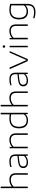

<svg xmlns="http://www.w3.org/2000/svg" viewBox="2305 -3153 1078 5728"><g transform="rotate(-90 2844.0 -289.0)"><path d="M95.5 0V-808H141V-476.5H144.5Q185 -512 237 -530.2Q289 -548.5 347 -548.5Q434 -548.5 487.8 -503.2Q541.5 -458 541.5 -351V0H496V-349.5Q496 -437 453.5 -471.2Q411 -505.5 341 -505.5Q289 -505.5 235.5 -485.5Q182 -465.5 141 -421.5V0Z M868 8Q784.5 8 739 -30.2Q693.5 -68.5 693.5 -135.5Q693.5 -202 740 -239.2Q786.5 -276.5 893 -289L1056.5 -308V-364.5Q1056.5 -422 1037.2 -453Q1018 -484 981 -496Q944 -508 891 -508Q856 -508 813 -502Q770 -496 726 -480.5V-521.5Q762 -535 806.5 -541.8Q851 -548.5 892.5 -548.5Q959 -548.5 1005.8 -531.8Q1052.5 -515 1077 -474.8Q1101.5 -434.5 1101.5 -364.5V0H1062L1058.5 -65.5H1054Q1023.5 -33 973.5 -12.5Q923.5 8 868 8ZM741.5 -138Q741.5 -88.5 773 -60Q804.5 -31.5 872 -31.5Q923.5 -31.5 971 -51.5Q1018.5 -71.5 1056.5 -111.5V-270.5L893.5 -251Q810.5 -241 776 -213.8Q741.5 -186.5 741.5 -138Z M1284 0V-540.5H1323.5L1327 -474.5H1331.5Q1373 -511 1425.2 -529.8Q1477.5 -548.5 1533.5 -548.5Q1622 -548.5 1676 -502.2Q1730 -456 1730 -347.5V0H1684.5V-347.5Q1684.5 -435 1643 -470.8Q1601.5 -506.5 1529.5 -506.5Q1481.5 -506.5 1426.8 -487.5Q1372 -468.5 1329.5 -422.5V0Z M2117 9Q2048 9 1994.2 -19Q1940.5 -47 1909.8 -106.2Q1879 -165.5 1879 -259Q1879 -548.5 2171 -548.5Q2205.5 -548.5 2238.2 -545Q2271 -541.5 2297.5 -536.5V-808H2343V0H2303.5L2300 -65.5H2295.5Q2264 -30.5 2218 -10.8Q2172 9 2117 9ZM2122.5 -32.5Q2170.5 -32.5 2216.5 -51.8Q2262.5 -71 2297.5 -118V-492.5Q2241.5 -508 2170 -508Q2047 -508 1986.8 -448.8Q1926.5 -389.5 1926.5 -264Q1926.5 -179.5 1950.8 -128.8Q1975 -78 2019.2 -55.2Q2063.5 -32.5 2122.5 -32.5Z M2534 0V-808H2579.5V-476.5H2583Q2623.5 -512 2675.5 -530.2Q2727.5 -548.5 2785.5 -548.5Q2872.5 -548.5 2926.2 -503.2Q2980 -458 2980 -351V0H2934.5V-349.5Q2934.5 -437 2892 -471.2Q2849.5 -505.5 2779.5 -505.5Q2727.5 -505.5 2674 -485.5Q2620.5 -465.5 2579.5 -421.5V0Z M3306.5 8Q3223 8 3177.5 -30.2Q3132 -68.5 3132 -135.5Q3132 -202 3178.5 -239.2Q3225 -276.5 3331.5 -289L3495 -308V-364.5Q3495 -422 3475.8 -453Q3456.5 -484 3419.5 -496Q3382.5 -508 3329.5 -508Q3294.5 -508 3251.5 -502Q3208.5 -496 3164.5 -480.5V-521.5Q3200.5 -535 3245 -541.8Q3289.5 -548.5 3331 -548.5Q3397.5 -548.5 3444.2 -531.8Q3491 -515 3515.5 -474.8Q3540 -434.5 3540 -364.5V0H3500.5L3497 -65.5H3492.5Q3462 -33 3412 -12.5Q3362 8 3306.5 8ZM3180 -138Q3180 -88.5 3211.5 -60Q3243 -31.5 3310.5 -31.5Q3362 -31.5 3409.5 -51.5Q3457 -71.5 3495 -111.5V-270.5L3332 -251Q3249 -241 3214.5 -213.8Q3180 -186.5 3180 -138Z M3884.5 0 3644.5 -540.5H3694.5L3916 -37L4138 -540.5H4184L3944 0Z M4297 0V-540.5H4342.5V0ZM4320 -675.5Q4303 -675.5 4293 -685Q4283 -694.5 4283 -711Q4283 -727.5 4293 -737.2Q4303 -747 4320 -747Q4337 -747 4347 -737.2Q4357 -727.5 4357 -711Q4357 -694.5 4347 -685Q4337 -675.5 4320 -675.5Z M4534 0V-540.5H4573.5L4577 -474.5H4581.5Q4623 -511 4675.2 -529.8Q4727.5 -548.5 4783.5 -548.5Q4872 -548.5 4926 -502.2Q4980 -456 4980 -347.5V0H4934.5V-347.5Q4934.5 -435 4893 -470.8Q4851.5 -506.5 4779.5 -506.5Q4731.5 -506.5 4676.8 -487.5Q4622 -468.5 4579.5 -422.5V0Z M5339.5 230Q5300.5 230 5252.8 222.8Q5205 215.5 5164.5 201V159Q5212.5 175 5255.5 182Q5298.5 189 5339.5 189Q5446.5 189 5497 144Q5547.5 99 5547.5 -12.5V-63H5544Q5512 -30 5465.8 -10.8Q5419.5 8.5 5362 8.5Q5296.5 8.5 5243.8 -18.5Q5191 -45.5 5160 -104.2Q5129 -163 5129 -259Q5129 -548.5 5416.5 -548.5Q5507 -548.5 5593 -524V-18Q5593 115 5529.5 172.5Q5466 230 5339.5 230ZM5369 -33.5Q5417.5 -33.5 5465 -52Q5512.5 -70.5 5547.5 -112.5V-491.5Q5521 -498.5 5486.8 -503.2Q5452.5 -508 5411.5 -508Q5295 -508 5235.8 -448.8Q5176.5 -389.5 5176.5 -264Q5176.5 -178 5201.5 -127.5Q5226.5 -77 5270.2 -55.2Q5314 -33.5 5369 -33.5Z"/></g></svg>

Font: Encode Sans Expanded ExtraLight
Style: Regular
Weight: 200
Width: 7
Designer: Multiple Designers
Foundry: Impallari Type
Version: Version 3.000; ttfautohint (v1.8.3) -l 8 -r 50 -G 200 -x 14 